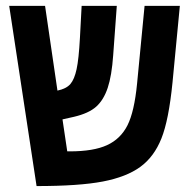

<svg xmlns="http://www.w3.org/2000/svg" viewBox="-20 -626 640 651"><path d="M174.8 -318.8Q205.1 -325.2 218.8 -341.3Q232.4 -357.4 239.7 -391.4Q247.1 -425.3 251 -497.1L256.8 -606H376L363.8 -439Q358.9 -369.1 345.2 -328.1Q331.5 -287.1 306.2 -264.4Q280.8 -241.7 231 -230L191.9 -221.2L208 -112.8H217.3Q296.9 -112.8 342.8 -133.8Q388.7 -154.8 412.1 -200.9Q435.5 -247.1 444.8 -342.8L470.2 -606H589.8L564.9 -346.2Q552.2 -218.8 527.3 -156.5Q502.4 -94.2 455.6 -60.1Q408.7 -25.9 328.4 -10.5Q248 4.9 104 4.9L11.2 -606H132.8Z"/></svg>

Font: Liberation Mono
Style: Bold
Weight: 700
Monospace: yes
Designer: Steve Matteson
Foundry: Ascender Corporation
Version: Version 2.1.5